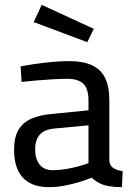

<svg xmlns="http://www.w3.org/2000/svg" viewBox="-20 -762 545 792"><path d="M182 10Q111 10 74.5 -29Q38 -68 38 -144Q38 -194 55.5 -225Q73 -256 108.5 -272Q144 -288 195 -292L345 -307V-348Q345 -397 323 -417Q301 -437 259 -437Q233 -437 198.5 -435Q164 -433 129.5 -430Q95 -427 69 -424L65 -488Q89 -493 123.5 -498Q158 -503 195.5 -506.5Q233 -510 264 -510Q322 -510 359 -493Q396 -476 413.5 -440.5Q431 -405 431 -349V-99Q433 -78 448 -68.5Q463 -59 486 -56L483 10Q469 10 455.5 9Q442 8 430 6Q418 4 408 1Q393 -4 381 -11.5Q369 -19 358 -29Q339 -21 310 -12Q281 -3 248 3.5Q215 10 182 10ZM197 -60Q223 -60 251 -64.5Q279 -69 304 -76Q329 -83 345 -89V-245L206 -232Q163 -228 144 -206.5Q125 -185 125 -146Q125 -106 143.5 -83Q162 -60 197 -60ZM340 -588 119 -671 152 -742 367 -643Z"/></svg>

Font: Cairo Play Medium
Style: Regular
Weight: 500
Version: Version 3.119